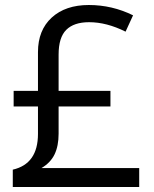

<svg xmlns="http://www.w3.org/2000/svg" viewBox="-20 -743 612 763"><path d="M333 -723.1Q425.8 -723.1 508.8 -682.1L479 -617.2Q403.8 -654.8 334 -654.8Q273.9 -654.8 243.4 -624.5Q212.9 -594.2 212.9 -525.9V-381.8H418.9V-319.8H212.9V-211.9Q212.9 -163.1 197 -129.9Q181.2 -96.7 145 -75.2H533.2V0H30.8V-68.8Q130.9 -91.8 130.9 -210.9V-319.8H34.2V-381.8H130.9V-536.1Q130.9 -623 185.5 -673.1Q240.2 -723.1 333 -723.1Z"/></svg>

Font: WebKoruri
Style: Regular
Weight: 400
Foundry: lindwurm / mohemohe
Version: Version 1.00